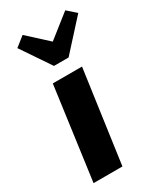

<svg xmlns="http://www.w3.org/2000/svg" viewBox="-213 -929 841 1002"><g transform="rotate(-30 207.0 -427.5)"><path d="M39 0 115 -557H291L213 0ZM166 -633 47 -809 105 -855 224 -746 362 -855 414 -809 254 -633Z"/></g></svg>

Font: Merriweather Sans ExtraBold
Style: Italic
Weight: 800
Italic angle: -7.5°
Designer: Eben Sorkin
Foundry: Eben Sorkin
Version: Version 2.001; ttfautohint (v1.8.3)